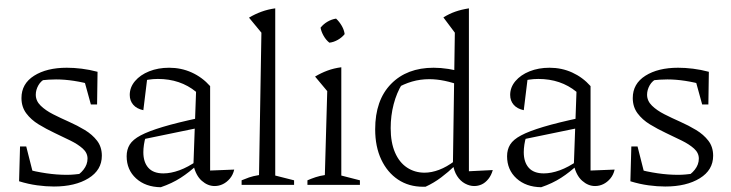

<svg xmlns="http://www.w3.org/2000/svg" viewBox="-20 -775 3065 805"><path d="M206 7Q173 7 136 2Q99 -3 60 -15L84 -67Q130 -55 174 -48.5Q218 -42 260 -42Q276 -42 292 -43.5Q308 -45 324 -47L291 -33Q313 -42 330 -63.5Q347 -85 347 -110Q347 -134 327 -152Q307 -170 275.5 -185.5Q244 -201 209 -217.5Q174 -234 142 -253.5Q110 -273 90 -300Q70 -327 70 -364Q70 -424 123 -457.5Q176 -491 260 -491Q290 -491 322.5 -487Q355 -483 389 -474L372 -418Q329 -430 290 -436Q251 -442 215 -442Q199 -442 183.5 -441Q168 -440 150 -438L174 -447Q152 -437 141 -417.5Q130 -398 130 -378Q130 -352 150.5 -332Q171 -312 202.5 -296Q234 -280 269 -264.5Q304 -249 335.5 -230Q367 -211 387 -185Q407 -159 407 -122Q407 -62 351 -27.5Q295 7 206 7ZM60 -15 64 -161H90L127 -15ZM361 -337 323 -475 389 -474 387 -337Z M880 5Q851 5 826 -17Q801 -39 791 -83L802 -390Q736 -444 642 -444Q622 -444 602.5 -441Q583 -438 565 -433L598 -452L581 -313Q553 -319 538.5 -336Q524 -353 524 -377Q524 -409 546 -435Q568 -461 605.5 -476Q643 -491 689 -491Q740 -491 784 -471Q828 -451 861 -414V-60L962 -64Q957 -42 944 -26.5Q931 -11 914.5 -3Q898 5 880 5ZM654 10Q590 9 550.5 -27Q511 -63 511 -120Q511 -148 524 -169Q537 -190 570 -207.5Q603 -225 663 -243Q723 -261 817 -281V-240L570 -189L591 -201Q586 -186 583.5 -168.5Q581 -151 581 -137Q581 -95 602 -71.5Q623 -48 665 -48Q696 -48 732 -61Q768 -74 808 -102V-85Q774 -53 737.5 -29.5Q701 -6 654 10Z M993 0V-19Q1007 -25 1024 -31Q1041 -37 1066 -41L1076 -638L1024 -701Q1049 -716 1076.5 -726Q1104 -736 1134 -740V-39L1213 -19V0Z M1269 0V-19Q1285 -26 1303 -32Q1321 -38 1342 -41L1352 -393L1301 -454Q1326 -469 1353 -479Q1380 -489 1411 -493V-39L1489 -19V0ZM1389 -697Q1403 -684 1413 -666.5Q1423 -649 1425 -632Q1414 -618 1396.5 -608Q1379 -598 1361 -596Q1347 -607 1337 -624.5Q1327 -642 1324 -659Q1336 -674 1353 -684Q1370 -694 1389 -697Z M1754 8Q1694 8 1649 -22Q1604 -52 1578.5 -106Q1553 -160 1553 -233Q1553 -355 1619.5 -423Q1686 -491 1798 -491Q1828 -491 1860 -486Q1892 -481 1927 -471L1915 -415Q1842 -443 1780 -443Q1742 -443 1707.5 -433Q1673 -423 1639 -403L1666 -423Q1643 -386 1630.5 -338Q1618 -290 1618 -238Q1618 -178 1636 -136Q1654 -94 1686.5 -72.5Q1719 -51 1760 -51Q1789 -51 1821 -63Q1853 -75 1886 -100V-79Q1860 -54 1829.5 -31Q1799 -8 1764 8Q1761 8 1759 8Q1757 8 1754 8ZM1968 5Q1949 5 1929.5 -5.5Q1910 -16 1896.5 -37Q1883 -58 1879 -88L1887 -638L1839 -702Q1863 -717 1888.5 -726Q1914 -735 1946 -740V-57L2046 -62Q2040 -40 2027.5 -24.5Q2015 -9 2000 -2Q1985 5 1968 5ZM1910 -754 1909 -755H1910Z M2475 5Q2446 5 2421 -17Q2396 -39 2386 -83L2397 -390Q2331 -444 2237 -444Q2217 -444 2197.5 -441Q2178 -438 2160 -433L2193 -452L2176 -313Q2148 -319 2133.5 -336Q2119 -353 2119 -377Q2119 -409 2141 -435Q2163 -461 2200.5 -476Q2238 -491 2284 -491Q2335 -491 2379 -471Q2423 -451 2456 -414V-60L2557 -64Q2552 -42 2539 -26.5Q2526 -11 2509.5 -3Q2493 5 2475 5ZM2249 10Q2185 9 2145.5 -27Q2106 -63 2106 -120Q2106 -148 2119 -169Q2132 -190 2165 -207.5Q2198 -225 2258 -243Q2318 -261 2412 -281V-240L2165 -189L2186 -201Q2181 -186 2178.5 -168.5Q2176 -151 2176 -137Q2176 -95 2197 -71.5Q2218 -48 2260 -48Q2291 -48 2327 -61Q2363 -74 2403 -102V-85Q2369 -53 2332.5 -29.5Q2296 -6 2249 10Z M2769 7Q2736 7 2699 2Q2662 -3 2623 -15L2647 -67Q2693 -55 2737 -48.5Q2781 -42 2823 -42Q2839 -42 2855 -43.5Q2871 -45 2887 -47L2854 -33Q2876 -42 2893 -63.5Q2910 -85 2910 -110Q2910 -134 2890 -152Q2870 -170 2838.5 -185.5Q2807 -201 2772 -217.5Q2737 -234 2705 -253.5Q2673 -273 2653 -300Q2633 -327 2633 -364Q2633 -424 2686 -457.5Q2739 -491 2823 -491Q2853 -491 2885.5 -487Q2918 -483 2952 -474L2935 -418Q2892 -430 2853 -436Q2814 -442 2778 -442Q2762 -442 2746.5 -441Q2731 -440 2713 -438L2737 -447Q2715 -437 2704 -417.5Q2693 -398 2693 -378Q2693 -352 2713.5 -332Q2734 -312 2765.5 -296Q2797 -280 2832 -264.5Q2867 -249 2898.5 -230Q2930 -211 2950 -185Q2970 -159 2970 -122Q2970 -62 2914 -27.5Q2858 7 2769 7ZM2623 -15 2627 -161H2653L2690 -15ZM2924 -337 2886 -475 2952 -474 2950 -337Z"/></svg>

Font: Piazzolla 24pt Light
Style: Regular
Weight: 300
Designer: Juan Pablo del Peral
Foundry: Huerta Tipografica
Version: Version 2.005